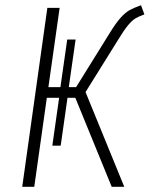

<svg xmlns="http://www.w3.org/2000/svg" viewBox="-20 -714 572 734"><path d="M431 -561 307 -362 455 0H407L268 -340H238L212 -157H180L206 -340H159L111 0H65L161 -684H208L165 -381H211L237 -563H269L243 -381H271L399 -587Q423 -626 441 -646Q459 -666 475 -675Q491 -684 519 -694L532 -659Q510 -651 497.5 -643.5Q485 -636 469.5 -617.5Q454 -599 431 -561Z"/></svg>

Font: Fira Sans Condensed ExtraLight
Style: Italic
Weight: 275
Width: 3
Italic angle: -8°
Designer: Carrois Corporate & Edenspiekermann AG
Foundry: Carrois Corporate GbR & Edenspiekermann AG
Version: Version 4.203